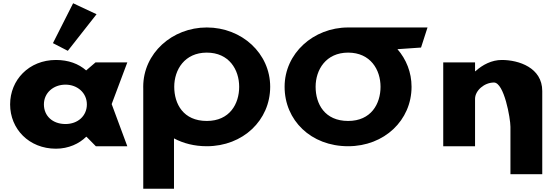

<svg xmlns="http://www.w3.org/2000/svg" viewBox="-20 -895 3402 1175"><path d="M304 -631 395 -584 570.9 -807.9 427.5 -875.1ZM248.7 -256C248.7 -327 307 -377 380.7 -377C453.3 -377 511.6 -327 511.6 -256C511.6 -186 456.6 -136 380.7 -136C301.5 -136 248.7 -186 248.7 -256ZM41.9 -256C41.9 -106 157.4 15 322.4 15C399.4 15 465.4 -16 507.2 -58H509.4L566.6 0H759.1L663.4 -258L759.1 -513H564.4L507.2 -464C461 -505 398.3 -528 322.4 -528C157.4 -528 41.9 -406 41.9 -256Z M1046.3 -363.9C1046.3 -468.5 1109.9 -573 1245.5 -573C1382 -573 1443.7 -468.5 1443.7 -363.9C1443.7 -259.4 1385.7 -154.8 1245.5 -154.8C1101.5 -154.8 1046.3 -259.4 1046.3 -363.9ZM856.5 -363.9C856.5 -359.8 856.6 -355.7 856.7 -351.7V260H1044.8V-48.1C1102.1 -17.5 1170.1 -0.1 1245.5 -0.1C1467.1 -0.1 1633.5 -159.1 1633.5 -363.9C1633.5 -568.8 1459.6 -726.9 1245.5 -726.9C1033.2 -726.9 856.5 -568.8 856.5 -363.9Z M1911.5 -363.9C1911.5 -468.4 1974.9 -572.8 2110.1 -573V-573L2110.5 -573H2110.6C2247.1 -573 2308.8 -468.5 2308.8 -363.9C2308.8 -259.4 2250.9 -154.8 2110.6 -154.8C1966.6 -154.8 1911.5 -259.4 1911.5 -363.9ZM2110.1 -727V-726.9C1898.1 -726.6 1721.7 -568.6 1721.7 -363.9C1721.7 -159.1 1882.5 -0.1 2110.6 -0.1C2332.2 -0.1 2498.6 -159.1 2498.6 -363.9C2498.6 -452.3 2466.3 -531.9 2412.3 -594L2556.7 -604L2596.3 -727Z M2692.5 0H2887.2V-290C2887.2 -341 2944.3 -390 3002.7 -390C3065.3 -390 3103.8 -170 3103.8 -119V171H3298.5V-338C3298.5 -481 3154.5 -528 3051 -528C2989.5 -528 2933.3 -499 2889.3 -459H2887.2V-513H2692.5Z"/></svg>

Font: Hussar
Style: BdWide
Weight: 700
Foundry: Cannot Into Space Fonts
Version: Version 2.00